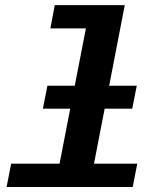

<svg xmlns="http://www.w3.org/2000/svg" viewBox="-20 -745 640 765"><path d="M415 -403.3H524.9L506.8 -312H397L354.5 -92.8H526.9L508.8 0H6.3L24.4 -92.8H217.3L259.8 -312H150.9L168.9 -403.3H277.8L322.3 -631.8H180.7L198.2 -724.6H477.1Z"/></svg>

Font: Liberation Mono
Style: Bold Italic
Weight: 700
Italic angle: -12°
Monospace: yes
Designer: Steve Matteson
Foundry: Ascender Corporation
Version: Version 2.1.5